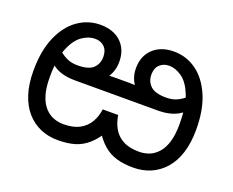

<svg xmlns="http://www.w3.org/2000/svg" viewBox="-97 -724 1087 897"><g transform="rotate(20 446.5 -275.5)"><path d="M259 12Q212 12 172.5 -5Q133 -22 103.5 -55.5Q74 -89 58 -139Q42 -189 42 -255Q42 -354 72 -423Q102 -492 152.5 -527.5Q203 -563 264 -563Q329 -563 367 -527Q405 -491 405 -429Q405 -398 393 -371Q381 -344 358 -324Q335 -302 307.5 -290Q280 -278 242 -278Q178 -278 140.5 -301Q103 -324 83 -348L107 -414Q116 -402 132 -386.5Q148 -371 171.5 -359.5Q195 -348 226 -348Q282 -348 304.5 -370Q327 -392 327 -426Q327 -458 309 -475.5Q291 -493 262 -493Q231 -493 199 -471Q167 -449 145.5 -396.5Q124 -344 124 -252Q124 -199 135 -163.5Q146 -128 165.5 -106.5Q185 -85 209 -76Q233 -67 258 -67Q307 -67 338.5 -84Q370 -101 387 -130.5Q404 -160 408 -195H485Q490 -160 506.5 -130.5Q523 -101 554.5 -84Q586 -67 635 -67Q661 -67 684.5 -76Q708 -85 727.5 -106.5Q747 -128 758 -163.5Q769 -199 769 -252Q769 -344 747.5 -396.5Q726 -449 694 -471Q662 -493 631 -493Q603 -493 584.5 -475.5Q566 -458 566 -426Q566 -392 589 -370Q612 -348 667 -348Q699 -348 722.5 -359.5Q746 -371 761.5 -386.5Q777 -402 786 -414L811 -348Q791 -324 752 -301Q713 -278 651 -278Q616 -278 590.5 -288.5Q565 -299 542 -317Q517 -338 502.5 -366.5Q488 -395 488 -429Q488 -490 526.5 -526.5Q565 -563 630 -563Q691 -563 741 -527.5Q791 -492 821 -423Q851 -354 851 -255Q851 -189 835 -139Q819 -89 789.5 -55.5Q760 -22 720.5 -5Q681 12 634 12Q587 12 551 1.5Q515 -9 486 -34Q457 -59 430 -103H463Q436 -59 407 -34Q378 -9 342.5 1.5Q307 12 259 12ZM242 -278 306 -348Q320 -350 338 -351Q356 -352 375.5 -353Q395 -354 412 -354H481Q497 -354 515 -353Q533 -352 551 -350Q569 -348 584 -345L651 -278Z"/></g></svg>

Font: hexkannada15
Style: Book
Weight: 400
Designer: Jelle Bosma - Monotype Design Team
Foundry: Monotype Imaging Inc.
Version: Version 2.003